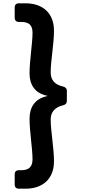

<svg xmlns="http://www.w3.org/2000/svg" viewBox="-20 -943 522 1163"><path d="M361 -305C376 -308 385 -317 385 -332V-392C385 -407 376 -416 361 -419C308 -431 287 -462 287 -505C287 -574 307 -677 307 -757C307 -865 237 -923 135 -923H95C78 -923 69 -914 69 -898V-836C69 -820 78 -810 95 -810H109C155 -810 177 -791 177 -745C177 -681 159 -575 159 -499C159 -430 191 -378 266 -363V-361C191 -345 159 -294 159 -223C159 -148 177 -42 177 22C177 67 155 88 109 88H95C78 88 69 97 69 113V175C69 191 78 200 95 200H135C237 200 307 142 307 34C307 -46 287 -150 287 -219C287 -260 308 -292 361 -305Z"/></svg>

Font: Arvore Sans SemiBold
Style: Regular
Weight: 600
Designer: Jonny Pinhorn (Latin) Dan Schunck (customization for Arvore)
Version: Version 1.000;Glyphs 3.3 (3305)